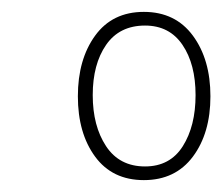

<svg xmlns="http://www.w3.org/2000/svg" viewBox="-20 -744 374 323"><path d="M222 -441Q169 -441 140 -480.5Q111 -520 111 -582Q111 -644 140 -684Q169 -724 222 -724Q275 -724 304.5 -684Q334 -644 334 -582Q334 -520 304.5 -480.5Q275 -441 222 -441ZM224 -464Q266 -464 287.5 -498Q309 -532 309 -584Q309 -636 287 -668.5Q265 -701 224 -701Q181 -701 158.5 -668.5Q136 -636 136 -584Q136 -532 158.5 -498Q181 -464 224 -464Z"/></svg>

Font: Noto Serif ExtraCondensed Thin
Style: Italic
Weight: 100
Width: 2
Italic angle: -12°
Designer: Monotype Design Team
Foundry: Monotype Imaging Inc.
Version: Version 2.013